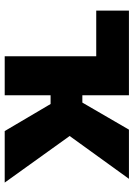

<svg xmlns="http://www.w3.org/2000/svg" viewBox="104 -672 568 816"><g transform="rotate(90 388.0 -264.0)"><path d="M25 -389H219V0H385V-195H422L537 0H756L558 -276L740 -528H531L416 -330H385V-528H25Z"/></g></svg>

Font: Asimov Pro
Style: Ult
Weight: 900
Designer: Google
Version: Version 2.000980; 2014